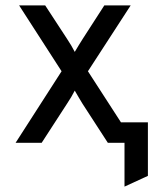

<svg xmlns="http://www.w3.org/2000/svg" viewBox="-20 -531 610 714"><path d="M443 163V0H392V-76H530V123ZM38 0 209 -266 51 -511H148L229 -387Q237.5 -374.5 244.8 -362Q252 -349.5 258 -338Q265 -350 272.5 -362.2Q280 -374.5 288 -387L368 -511H466L307 -266L479 0H381L287 -145Q279 -158 272 -170Q265 -182 258 -194Q252 -182 244.8 -170Q237.5 -158 229 -145L135 0Z"/></svg>

Font: Overpass
Style: Regular
Weight: 400
Designer: Delve Withrington, Dave Bailey, Thomas Jockin
Foundry: Delve Fonts LLC
Version: Version 4.000